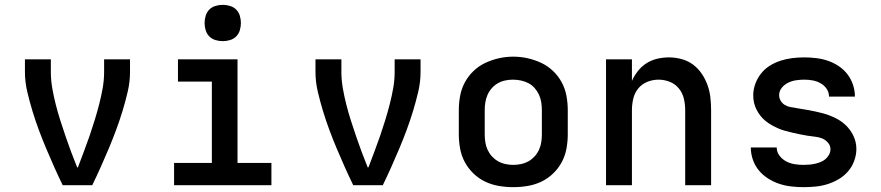

<svg xmlns="http://www.w3.org/2000/svg" viewBox="-20 -765 3640 793"><path d="M239 0Q221 -37 204 -75Q187 -113 171 -151Q155 -189 140.5 -228Q126 -267 114 -306.5Q102 -346 92.5 -386.5Q83 -427 83 -468V-520H190V-468Q190 -434 196 -400Q202 -366 210.5 -332.5Q219 -299 229.5 -266.5Q240 -234 251 -201.5Q262 -169 274 -137Q286 -105 299 -73L300 -74L301 -73L303 -77Q315 -109 327 -140.5Q339 -172 350 -204Q361 -236 371 -268.5Q381 -301 389.5 -334Q398 -367 404 -400.5Q410 -434 410 -468V-520H517V-468Q517 -427 507.5 -386.5Q498 -346 486 -306.5Q474 -267 459.5 -228Q445 -189 429 -151Q413 -113 396 -75Q379 -37 361 0Z M699 0V-92H855V-428H715V-520H961V-92H1101V0ZM900 -595Q885 -595 870 -599.5Q855 -604 844.5 -614.5Q834 -625 829.5 -640Q825 -655 825 -670Q825 -685 829.5 -700Q834 -715 844.5 -725.5Q855 -736 870 -740.5Q885 -745 900 -745Q915 -745 930 -740.5Q945 -736 955.5 -725.5Q966 -715 970.5 -700Q975 -685 975 -670Q975 -655 970.5 -640Q966 -625 955.5 -614.5Q945 -604 930 -599.5Q915 -595 900 -595Z M1439 0Q1421 -37 1404 -75Q1387 -113 1371 -151Q1355 -189 1340.5 -228Q1326 -267 1314 -306.5Q1302 -346 1292.5 -386.5Q1283 -427 1283 -468V-520H1390V-468Q1390 -434 1396 -400Q1402 -366 1410.5 -332.5Q1419 -299 1429.5 -266.5Q1440 -234 1451 -201.5Q1462 -169 1474 -137Q1486 -105 1499 -73L1500 -74L1501 -73L1503 -77Q1515 -109 1527 -140.5Q1539 -172 1550 -204Q1561 -236 1571 -268.5Q1581 -301 1589.5 -334Q1598 -367 1604 -400.5Q1610 -434 1610 -468V-520H1717V-468Q1717 -427 1707.5 -386.5Q1698 -346 1686 -306.5Q1674 -267 1659.5 -228Q1645 -189 1629 -151Q1613 -113 1596 -75Q1579 -37 1561 0Z M2100 8Q2070 8 2040.5 3Q2011 -2 1984.5 -14.5Q1958 -27 1936 -48Q1914 -69 1900 -95Q1886 -121 1880.5 -150.5Q1875 -180 1875 -210V-310Q1875 -340 1880.5 -369.5Q1886 -399 1900 -425Q1914 -451 1936 -472Q1958 -493 1985 -505.5Q2012 -518 2041 -524.5Q2070 -531 2100 -531Q2130 -531 2159 -524.5Q2188 -518 2215 -505.5Q2242 -493 2264 -472Q2286 -451 2300 -425Q2314 -399 2319.5 -369.5Q2325 -340 2325 -310V-210Q2325 -180 2319.5 -150.5Q2314 -121 2300 -95Q2286 -69 2264 -48Q2242 -27 2215.5 -14.5Q2189 -2 2159.5 3Q2130 8 2100 8ZM2100 -84Q2116 -84 2132.5 -87.5Q2149 -91 2163 -99Q2177 -107 2188 -119Q2199 -131 2206 -146Q2213 -161 2215.5 -177.5Q2218 -194 2218 -210V-310Q2218 -326 2215.5 -342.5Q2213 -359 2206 -374Q2199 -389 2188 -401.5Q2177 -414 2162.5 -421.5Q2148 -429 2131.5 -432.5Q2115 -436 2098 -436Q2082 -436 2066 -432.5Q2050 -429 2036 -421Q2022 -413 2011 -400.5Q2000 -388 1993.5 -373Q1987 -358 1984.5 -342Q1982 -326 1982 -310V-210Q1982 -194 1984.5 -177.5Q1987 -161 1994 -146Q2001 -131 2012 -119Q2023 -107 2037 -99Q2051 -91 2067.5 -87.5Q2084 -84 2100 -84Z M2483 0V-520H2590V-431Q2600 -453 2615 -472Q2630 -491 2650.5 -504Q2671 -517 2695 -522.5Q2719 -528 2743 -528Q2769 -528 2795 -521Q2821 -514 2842 -498.5Q2863 -483 2878 -461Q2893 -439 2902 -414Q2911 -389 2914 -362.5Q2917 -336 2917 -310V0H2810V-310Q2810 -334 2804.5 -357.5Q2799 -381 2784 -399.5Q2769 -418 2746.5 -427Q2724 -436 2700 -436Q2676 -436 2653.5 -427Q2631 -418 2616 -399.5Q2601 -381 2595.5 -357.5Q2590 -334 2590 -310V0Z M3298 8Q3273 8 3247.5 5Q3222 2 3198 -6Q3174 -14 3152 -28Q3130 -42 3114 -61.5Q3098 -81 3089.5 -105.5Q3081 -130 3081 -156H3188Q3188 -137 3199.5 -122Q3211 -107 3227 -98.5Q3243 -90 3261.5 -87Q3280 -84 3298 -84Q3310 -84 3322 -85Q3334 -86 3345.5 -88.5Q3357 -91 3368.5 -95.5Q3380 -100 3389 -107.5Q3398 -115 3404 -126Q3410 -137 3410 -149Q3410 -164 3399.5 -176Q3389 -188 3375 -193.5Q3361 -199 3345.5 -200.5Q3330 -202 3315 -204.5Q3300 -207 3285 -210Q3270 -213 3255 -216.5Q3240 -220 3225 -224Q3210 -228 3196 -234Q3182 -240 3168.5 -247.5Q3155 -255 3143 -264.5Q3131 -274 3121.5 -286Q3112 -298 3105 -311.5Q3098 -325 3094.5 -340Q3091 -355 3091 -371Q3091 -395 3099.5 -418.5Q3108 -442 3123.5 -461.5Q3139 -481 3160 -494Q3181 -507 3204.5 -514.5Q3228 -522 3252.5 -525Q3277 -528 3302 -528Q3326 -528 3351 -525Q3376 -522 3399.5 -514Q3423 -506 3444 -492Q3465 -478 3480 -458.5Q3495 -439 3503 -415Q3511 -391 3511 -366H3404Q3404 -384 3394 -398.5Q3384 -413 3368.5 -421.5Q3353 -430 3336 -433Q3319 -436 3302 -436Q3285 -436 3268 -433.5Q3251 -431 3235.5 -423.5Q3220 -416 3209 -402.5Q3198 -389 3198 -372Q3198 -360 3204 -349.5Q3210 -339 3220 -332.5Q3230 -326 3241.5 -323.5Q3253 -321 3264 -320L3266 -319Q3293 -315 3320.5 -310Q3348 -305 3375 -298Q3402 -291 3427.5 -279Q3453 -267 3473 -248Q3493 -229 3505 -203.5Q3517 -178 3517 -150Q3517 -125 3508 -100.5Q3499 -76 3482.5 -57Q3466 -38 3444 -25Q3422 -12 3398 -4.5Q3374 3 3349 5.5Q3324 8 3298 8Z"/></svg>

Font: Zed Mono Semibold Extended
Style: Regular
Weight: 600
Width: 7
Monospace: yes
Designer: Belleve Invis
Foundry: Belleve Invis
Version: Version 1.0.0; ttfautohint (v1.8.4)